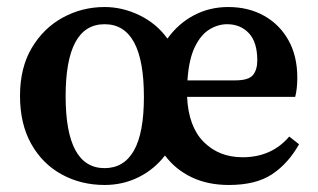

<svg xmlns="http://www.w3.org/2000/svg" viewBox="-20 -513 906 547"><path d="M627 -444Q601 -444 576.5 -429Q552 -414 535 -379Q518 -344 514 -284H650Q688 -284 700.5 -299Q713 -314 713 -341Q713 -393 689 -418.5Q665 -444 627 -444ZM278 14Q211 14 156 -16Q101 -46 69 -103Q37 -160 37 -240Q37 -320 70.5 -376.5Q104 -433 159 -463Q214 -493 278 -493Q329 -493 377.5 -469.5Q426 -446 457 -403Q488 -446 532.5 -469.5Q577 -493 630 -493Q688 -493 732.5 -468Q777 -443 802 -398Q827 -353 827 -292Q827 -260 821 -237H513Q517 -152 560.5 -108.5Q604 -65 671 -65Q754 -65 804 -124L832 -102Q801 -47 755 -16.5Q709 14 632 14Q572 14 526 -8Q480 -30 450 -70Q419 -30 374.5 -8Q330 14 278 14ZM278 -34Q333 -34 361.5 -84Q390 -134 390 -237Q390 -444 278 -444Q167 -444 167 -239Q167 -34 278 -34Z"/></svg>

Font: Source Serif 4 Semibold
Style: Regular
Weight: 600
Designer: Frank Grießhammer
Foundry: Adobe
Version: Version 4.005;hotconv 1.1.0;makeotfexe 2.6.0